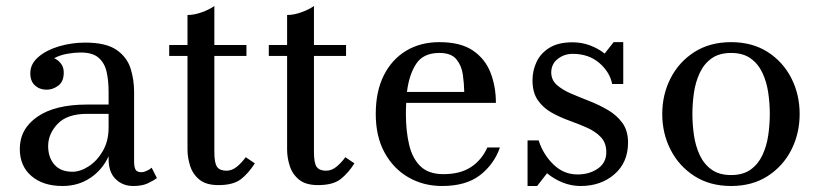

<svg xmlns="http://www.w3.org/2000/svg" viewBox="-20 -610 2742 640"><path d="M270 -261.5H342V-304.5Q342 -340.5 335.5 -370Q329 -399.5 309 -417.2Q289 -435 249 -435Q229 -435 204.5 -430.8Q180 -426.5 160.5 -416Q174 -410 183.2 -398Q192.5 -386 192.5 -368Q192.5 -338 174.2 -324.5Q156 -311 135.5 -311Q112.5 -311 96.8 -325Q81 -339 81 -366Q81 -397 107.8 -420Q134.5 -443 176.5 -455.5Q218.5 -468 264 -468Q333 -468 368 -444Q403 -420 415 -382.5Q427 -345 427 -304.5V-70.5Q427 -55.5 431.2 -45.8Q435.5 -36 451.5 -36Q459.5 -36 470 -41Q480.5 -46 485.5 -51L503 -16.5Q489.5 -6.5 471 1.8Q452.5 10 424 10Q389 10 365.5 -13Q342 -36 342 -80V-89Q321 -43.5 280.8 -16.8Q240.5 10 188.5 10Q123.5 10 84.8 -23.2Q46 -56.5 46 -113.5Q46 -180.5 104.8 -221Q163.5 -261.5 270 -261.5ZM221.5 -37.5Q247.5 -37.5 275.5 -55.5Q303.5 -73.5 322.8 -106.8Q342 -140 342 -185.5V-230.5H270Q204 -230.5 172.2 -197.2Q140.5 -164 140.5 -123Q140.5 -85.5 161.2 -61.5Q182 -37.5 221.5 -37.5Z M829.5 -65.5Q808 -32 782.8 -12.5Q757.5 7 708 7Q667 7 644.8 -11.2Q622.5 -29.5 613.8 -57Q605 -84.5 605 -111.5V-423.5H544V-460H605V-560Q628 -560 653.8 -569.5Q679.5 -579 694.5 -590V-460H801.5V-423.5H694.5V-103.5Q694.5 -66 703.8 -53.5Q713 -41 735 -41Q754 -41 770.8 -55.2Q787.5 -69.5 799 -86Z M1161.5 -65.5Q1140 -32 1114.8 -12.5Q1089.5 7 1040 7Q999 7 976.8 -11.2Q954.5 -29.5 945.8 -57Q937 -84.5 937 -111.5V-423.5H876V-460H937V-560Q960 -560 985.8 -569.5Q1011.5 -579 1026.5 -590V-460H1133.5V-423.5H1026.5V-103.5Q1026.5 -66 1035.8 -53.5Q1045 -41 1067 -41Q1086 -41 1102.8 -55.2Q1119.5 -69.5 1131 -86Z M1646.5 -118.5Q1627 -62.5 1580.2 -26.2Q1533.5 10 1453.5 10Q1391.5 10 1341.5 -18.8Q1291.5 -47.5 1262 -101.2Q1232.5 -155 1232.5 -230Q1232.5 -305 1259.2 -358.5Q1286 -412 1333.8 -440.8Q1381.5 -469.5 1444.5 -469.5Q1515.5 -469.5 1556.5 -441.5Q1597.5 -413.5 1615.2 -367.5Q1633 -321.5 1633 -267H1334Q1333 -250 1333 -230Q1333 -173 1343.8 -127.5Q1354.5 -82 1381.5 -55.8Q1408.5 -29.5 1458 -29.5Q1514.5 -29.5 1550.2 -53.2Q1586 -77 1604.5 -118.5ZM1444.5 -433.5Q1391 -433.5 1367.2 -397.2Q1343.5 -361 1336.5 -303.5H1527.5Q1527 -331.5 1522.8 -361.5Q1518.5 -391.5 1501.2 -412.5Q1484 -433.5 1444.5 -433.5Z M1770.5 10H1738.5V-142H1775.5Q1790.5 -95 1824.8 -61.8Q1859 -28.5 1905 -28.5Q1944.5 -28.5 1972.8 -48Q2001 -67.5 2001 -102.5Q2001 -133.5 1983.2 -152.5Q1965.5 -171.5 1937.5 -184Q1909.5 -196.5 1878 -207.8Q1846.5 -219 1818.5 -234.8Q1790.5 -250.5 1772.8 -276Q1755 -301.5 1755 -342.5Q1755 -374.5 1768.5 -403.5Q1782 -432.5 1811.5 -450.8Q1841 -469 1888 -469Q1919 -469 1946.5 -458.8Q1974 -448.5 1995.5 -431.5L2025.5 -469.5H2057.5V-330H2020.5Q2013 -369.5 1977.8 -400Q1942.5 -430.5 1889 -430.5Q1860.5 -430.5 1839 -413.5Q1817.5 -396.5 1817.5 -368.5Q1817.5 -343.5 1836 -327Q1854.5 -310.5 1883.8 -298Q1913 -285.5 1945.5 -272.8Q1978 -260 2007.2 -242.8Q2036.5 -225.5 2055 -199.8Q2073.5 -174 2073.5 -135Q2073.5 -68.5 2028.2 -29.2Q1983 10 1915.5 10Q1884.5 10 1855.8 -1.5Q1827 -13 1803.5 -32.5Z M2187.5 -230Q2187.5 -295 2215.5 -349.5Q2243.5 -404 2295 -436.8Q2346.5 -469.5 2417 -469.5Q2487.5 -469.5 2538.8 -436.8Q2590 -404 2617.8 -349.5Q2645.5 -295 2645.5 -230Q2645.5 -165 2617.8 -110.5Q2590 -56 2538.8 -23Q2487.5 10 2417 10Q2346.5 10 2295 -23Q2243.5 -56 2215.5 -110.5Q2187.5 -165 2187.5 -230ZM2288 -230Q2288 -195 2293.2 -159Q2298.5 -123 2312.5 -93Q2326.5 -63 2351.8 -44.8Q2377 -26.5 2417 -26.5Q2457 -26.5 2482.2 -44.8Q2507.5 -63 2521.5 -93Q2535.5 -123 2540.8 -159Q2546 -195 2546 -230Q2546 -265.5 2540.8 -301.2Q2535.5 -337 2521.5 -367Q2507.5 -397 2482.2 -415.2Q2457 -433.5 2417 -433.5Q2377 -433.5 2351.8 -415.2Q2326.5 -397 2312.5 -367Q2298.5 -337 2293.2 -301.2Q2288 -265.5 2288 -230Z"/></svg>

Font: Bodoni* 06pt
Style: Regular
Weight: 400
Version: Version 2.3